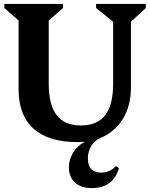

<svg xmlns="http://www.w3.org/2000/svg" viewBox="-20 -710 767 981"><path d="M375 16Q228 16 151.5 -52.5Q75 -121 75 -253V-605L2 -669V-690H302V-669L229 -605V-283Q229 -174 269.5 -121.5Q310 -69 393 -69Q477 -69 517.5 -121.5Q558 -174 558 -283V-599L471 -669V-690H725V-669L649 -599V-264Q649 -169 607.5 -102Q566 -35 493 -5Q464 7 446.5 35.5Q429 64 429 98Q429 172 497 172Q540 172 572 139L588 149Q558 251 448 251Q394 251 363 222.5Q332 194 332 145Q332 105 354 69.5Q376 34 411 16V14Q394 16 375 16Z"/></svg>

Font: Platypi SemiBold
Style: Regular
Weight: 600
Designer: David Sargent
Foundry: Bolt Cutter Type
Version: Version 1.200; ttfautohint (v1.8.4.7-5d5b)